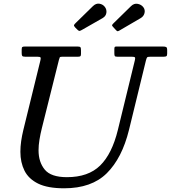

<svg xmlns="http://www.w3.org/2000/svg" viewBox="-20 -1001 922 1036"><path d="M396 -842.5 385.5 -853Q377.5 -861.5 379.5 -866Q381.5 -870.5 389.5 -878L481.5 -968Q498 -984 516.5 -981Q535 -978 546 -963.5Q556.5 -949.5 554 -931.8Q551.5 -914 534 -903.5L429 -843.5Q417 -836.5 411.2 -834.5Q405.5 -832.5 396 -842.5ZM604.5 -840 593 -852.5Q585 -861 584.5 -864Q584 -867 592 -875L687 -968Q703.5 -984 723 -980.2Q742.5 -976.5 753.5 -962Q764 -948 759.8 -930.5Q755.5 -913 739.5 -903.5L623 -835.5Q616 -831.5 613 -832.8Q610 -834 604.5 -840ZM298 -678 206 -310Q198 -278 193 -247.5Q188 -217 188 -190Q188 -126.5 221.5 -85.8Q255 -45 341 -45Q456.5 -45 520.5 -108Q584.5 -171 616 -300L707.5 -675Q710.5 -687 708.2 -691Q706 -695 689.5 -695H612.5Q601.5 -695 599.2 -699Q597 -703 597 -714V-735Q597 -742.5 598.5 -746.2Q600 -750 607.5 -750H857.5Q871 -750 876.5 -747.2Q882 -744.5 882 -730V-712Q882 -701 878 -698Q874 -695 863.5 -695H794.5Q777.5 -695 774.2 -691.8Q771 -688.5 767.5 -675L676 -300Q638.5 -148 556.5 -66.5Q474.5 15 326 15Q237.5 15 186 -10.2Q134.5 -35.5 112.2 -80Q90 -124.5 90 -182Q90 -210 94.2 -239.5Q98.5 -269 106 -300L197.5 -673Q201 -686 199 -690.5Q197 -695 180.5 -695H115.5Q103 -695 100 -699.2Q97 -703.5 97 -715V-734Q97 -745 100.8 -747.5Q104.5 -750 115.5 -750H397.5Q410.5 -750 413.8 -746.2Q417 -742.5 417 -729V-710Q417 -701 414 -698Q411 -695 401.5 -695H317.5Q304.5 -695 302.5 -691.5Q300.5 -688 298 -678Z"/></svg>

Font: Besley*
Style: Italic
Weight: 400
Italic angle: -13°
Designer: Owen Earl
Foundry: indestructible type*
Version: Version 2.000; ttfautohint (v1.8.3)